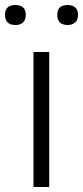

<svg xmlns="http://www.w3.org/2000/svg" viewBox="-57 -748 332 768"><path d="M5 -648Q-37 -648 -37 -689Q-37 -728 5 -728Q24 -728 35 -718.5Q46 -709 46 -689Q46 -668 35 -658Q24 -648 5 -648ZM214 -648Q172 -648 172 -689Q172 -728 214 -728Q232 -728 243.5 -718.5Q255 -709 255 -689Q255 -668 243.5 -658Q232 -648 214 -648ZM77 -540H140V0H77Z"/></svg>

Font: Encode Sans Narrow
Style: Light
Weight: 300
Designer: Pablo Impallari, Andres Torresi
Foundry: Pablo Impallari, Andres Torresi
Version: Version 1.000; ttfautohint (v1.00) -l 8 -r 50 -G 200 -x 14 -